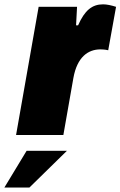

<svg xmlns="http://www.w3.org/2000/svg" viewBox="-73 -613 547 872"><path d="M0 0H214.8L260.3 -258.8C277.3 -354 327.1 -388.7 382.8 -388.7C389.6 -388.7 404.3 -388.2 418.5 -384.8L454.1 -582C432.1 -588.9 412.6 -593.3 395 -593.3C345.2 -593.3 311.5 -565.9 281.7 -498H272.5L276.9 -582H102.5ZM-53.2 238.8H60.5L231 71.8H47.9Z"/></svg>

Font: Decalotype Black Italic
Style: Regular
Weight: 900
Italic angle: -10°
Designer: Alfredo Marco Pradil
Foundry: Alfredo Marco Pradil
Version: Version 1.0